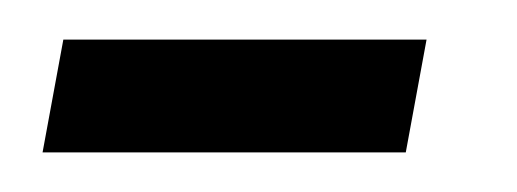

<svg xmlns="http://www.w3.org/2000/svg" viewBox="-20 -288 261 97"><path d="M1.5 -211H185L195.5 -268H12Z"/></svg>

Font: Anybody ExtraCondensed
Style: Italic
Weight: 400
Width: 2
Italic angle: -10°
Version: Version 1.113;gftools[0.9.25]